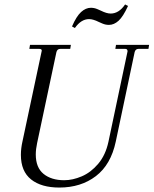

<svg xmlns="http://www.w3.org/2000/svg" viewBox="-20 -832 691 864"><path d="M157 -612H112L115 -630H299L296 -612H251Q238 -612 234 -598L147 -188Q141 -160 141 -137Q141 -78 176 -49.5Q211 -21 269 -21Q307 -21 348 -38.5Q389 -56 422 -95Q455 -134 468 -194L554 -601Q554 -612 544 -612H499L502 -630H651L648 -612H603Q590 -612 586 -598L501 -195Q479 -91 411.5 -39.5Q344 12 247 12Q166 12 120 -24.5Q74 -61 74 -135Q74 -164 81 -195L168 -604Q168 -612 157 -612ZM470 -720Q455 -720 441 -726Q427 -732 425 -733Q399 -746 381 -746Q345 -746 317 -706L304 -713Q324 -759 345 -778Q366 -797 389 -797Q404 -797 418 -791Q432 -785 434 -784Q460 -771 478 -771Q515 -771 543 -812L556 -805Q534 -757 513.5 -738.5Q493 -720 470 -720Z"/></svg>

Font: Arapey
Style: Italic
Weight: 400
Italic angle: -12°
Designer: Eduardo Rodriguez Tunni
Foundry: Eduardo Rodriguez Tunni
Version: Version 3.000